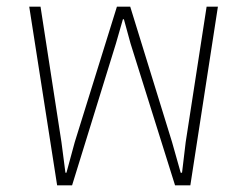

<svg xmlns="http://www.w3.org/2000/svg" viewBox="-20 -558 744 578"><path d="M68 -538H102L165 -130L177 -38H180L205 -130L332 -538H372L498 -130L524 -38H528L539 -130L602 -538H636L553 0H507L373 -427L353 -500H350L329 -427L197 0H152Z"/></svg>

Font: IBM Plex Sans Thai ExtLt
Style: Regular
Weight: 200
Designer: Mike Abbink, Paul van der Laan, Pieter van Rosmalen, Ben Mitchell, Mark Frömberg
Foundry: Bold Monday
Version: Version 1.2